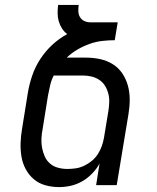

<svg xmlns="http://www.w3.org/2000/svg" viewBox="-20 -755 640 783"><path d="M221 8Q192 8 165 0.5Q138 -7 118 -24Q98 -41 85 -65Q72 -89 67.5 -116.5Q63 -144 64 -172.5Q65 -201 70 -230L94 -379Q100 -414 112 -448.5Q124 -483 144.5 -514.5Q165 -546 193 -572Q221 -598 254 -616Q241 -626 232.5 -639.5Q224 -653 219.5 -668.5Q215 -684 215 -701Q215 -718 217 -735H301Q299 -722 299.5 -709Q300 -696 306 -685.5Q312 -675 323.5 -669.5Q335 -664 348 -664H460L448 -591Q422 -591 396.5 -588Q371 -585 345.5 -576Q320 -567 296 -553Q272 -539 252 -520H330Q360 -520 388 -514Q416 -508 439.5 -493.5Q463 -479 478.5 -456Q494 -433 501.5 -406Q509 -379 509 -349.5Q509 -320 504 -290L456 0H372L386 -88Q374 -66 355.5 -47Q337 -28 315 -15.5Q293 -3 269 2.5Q245 8 221 8ZM255 -66Q272 -66 289 -68.5Q306 -71 323 -79Q340 -87 354.5 -99Q369 -111 379 -126.5Q389 -142 395 -159Q401 -176 404 -193L422 -302Q425 -321 425.5 -339Q426 -357 421.5 -374Q417 -391 408 -405.5Q399 -420 384.5 -429.5Q370 -439 353 -443Q336 -447 318 -447H199Q189 -427 184.5 -407Q180 -387 176 -367L154 -230Q150 -210 149 -190.5Q148 -171 151.5 -152.5Q155 -134 162.5 -117Q170 -100 184 -88Q198 -76 216.5 -71Q235 -66 255 -66Z"/></svg>

Font: Iosevka Extended
Style: Italic
Weight: 400
Width: 7
Italic angle: -9°
Monospace: yes
Designer: Belleve Invis
Foundry: Belleve Invis
Version: Version 32.5.0; ttfautohint (v1.8.4)